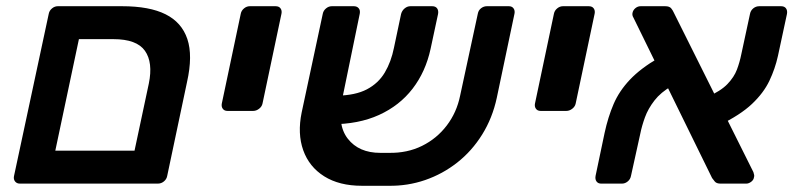

<svg xmlns="http://www.w3.org/2000/svg" viewBox="-20 -591 2554 618"><path d="M44 0Q34 0 28.5 -7Q23 -14 25 -24L137 -547Q139 -557 147.5 -564Q156 -571 166 -571H373Q461 -571 513 -545Q565 -519 583 -465.5Q601 -412 582 -327L518 -24Q516 -14 507.5 -7Q499 0 488 0ZM158 -106H413L459 -322Q473 -390 446.5 -427.5Q420 -465 345 -465H234Z M712 -234Q702 -234 697 -241Q692 -248 694 -258L755 -547Q757 -557 765.5 -564Q774 -571 784 -571H867Q878 -571 883 -564Q888 -557 886 -547L825 -258Q823 -248 814 -241Q805 -234 795 -234Z M1232 -99Q1291 -98 1338.5 -121.5Q1386 -145 1418 -187Q1450 -229 1461 -283L1518 -547Q1520 -558 1528.5 -564.5Q1537 -571 1547 -571H1618Q1628 -571 1633 -564Q1638 -557 1636 -547L1579 -276Q1565 -211 1532 -158Q1499 -105 1452 -68Q1405 -31 1348.5 -11.5Q1292 8 1230 7H1145Q1072 7 1023.5 -23.5Q975 -54 956 -107.5Q937 -161 951 -229L1019 -547Q1021 -557 1029.5 -564Q1038 -571 1048 -571H1119Q1129 -571 1134.5 -564.5Q1140 -558 1138 -547L1082 -275Q1064 -190 1099.5 -144.5Q1135 -99 1204 -99ZM1046 -191 1064 -283Q1124 -284 1161 -303.5Q1198 -323 1218.5 -357.5Q1239 -392 1248 -437L1271 -546Q1274 -557 1282.5 -564Q1291 -571 1301 -571H1371Q1382 -571 1387 -564Q1392 -557 1390 -546L1366 -434Q1350 -360 1308 -305.5Q1266 -251 1200 -221Q1134 -191 1046 -191Z M1720 -234Q1710 -234 1705 -241Q1700 -248 1702 -258L1763 -547Q1765 -557 1773.5 -564Q1782 -571 1792 -571H1875Q1886 -571 1891 -564Q1896 -557 1894 -547L1833 -258Q1831 -248 1822 -241Q1813 -234 1803 -234Z M2299 0Q2286 0 2280.5 -7Q2275 -14 2272 -18L2019 -534Q2014 -542 2016 -550Q2018 -559 2025.5 -565Q2033 -571 2042 -571H2121Q2135 -571 2140.5 -564Q2146 -557 2148 -552L2405 -37Q2407 -31 2407.5 -27.5Q2408 -24 2407 -21Q2406 -12 2398 -6Q2390 0 2382 0ZM1915 0Q1905 0 1900 -7Q1895 -14 1897 -25L1926 -163Q1937 -214 1955 -256Q1973 -298 2007.5 -334.5Q2042 -371 2099 -404L2142 -314Q2107 -294 2086.5 -267.5Q2066 -241 2056 -213.5Q2046 -186 2041 -161L2011 -25Q2009 -14 2000.5 -7Q1992 0 1982 0ZM2295 -188 2255 -278Q2300 -298 2321.5 -320.5Q2343 -343 2352 -367Q2361 -391 2366 -416L2394 -546Q2396 -557 2404.5 -564Q2413 -571 2424 -571H2494Q2505 -571 2510 -564Q2515 -557 2513 -546L2484 -411Q2475 -370 2456.5 -331Q2438 -292 2400.5 -256.5Q2363 -221 2295 -188Z"/></svg>

Font: Rubik Medium
Style: Italic
Weight: 500
Italic angle: -12°
Designer: Hubert and Fischer
Foundry: Hubert and Fischer
Version: Version 2.300;gftools[0.9.30]